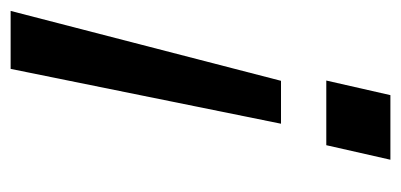

<svg xmlns="http://www.w3.org/2000/svg" viewBox="-217 -315 740 354"><g transform="rotate(90 153.0 -138.0)"><path d="M124.5 -369.6 151.4 -487.8H270.5L243.7 -369.6ZM-3.9 212.4 125 -286.1H204.1L103 212.4Z"/></g></svg>

Font: Acari Sans SemiBold
Style: Italic
Weight: 600
Italic angle: -13°
Designer: Alfredo Marco Pradil and Stefan Peev
Foundry: Hanken Design Co.
Version: Version 1.045;January 11, 2019;FontCreator 11.5.0.2425 64-bi